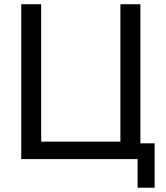

<svg xmlns="http://www.w3.org/2000/svg" viewBox="-20 -749 782 904"><path d="M546.9 -82V-729H641.1V-74.2H708V134.8H627.9V0H80.1V-729H173.8V-82Z"/></svg>

Font: Miedinger*
Style: Book
Weight: 400
Version: Version 001.000